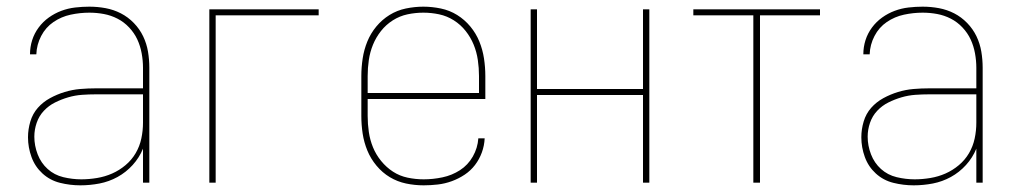

<svg xmlns="http://www.w3.org/2000/svg" viewBox="-20 -548 3040 576"><path d="M221 8Q190 8 160 0.5Q130 -7 107.5 -27.5Q85 -48 74.5 -77Q64 -106 64 -136Q64 -160 71 -183.5Q78 -207 93.5 -224.5Q109 -242 130 -253.5Q151 -265 174 -272Q197 -279 220.5 -281Q244 -283 268 -283H409V-345Q409 -366 405 -388Q401 -410 392 -429.5Q383 -449 367.5 -465.5Q352 -482 332.5 -492Q313 -502 291.5 -506Q270 -510 248 -510Q220 -510 192 -504Q164 -498 140.5 -482Q117 -466 103.5 -440Q90 -414 89 -385H70Q70 -407 76.5 -427.5Q83 -448 96 -465.5Q109 -483 126.5 -495.5Q144 -508 164 -515.5Q184 -523 205.5 -525.5Q227 -528 248 -528Q273 -528 297 -523.5Q321 -519 342.5 -508Q364 -497 381.5 -479Q399 -461 409.5 -439Q420 -417 424 -393Q428 -369 428 -345V0H409V-102Q398 -75 378 -53Q358 -31 332.5 -17Q307 -3 278.5 2.5Q250 8 221 8ZM224 -10Q247 -10 271 -14Q295 -18 316.5 -27.5Q338 -37 356.5 -52.5Q375 -68 387 -88.5Q399 -109 404 -132.5Q409 -156 409 -180V-265H268Q247 -265 226 -263.5Q205 -262 184.5 -256Q164 -250 145 -240.5Q126 -231 111.5 -215.5Q97 -200 90 -179.5Q83 -159 83 -138Q83 -111 93 -85Q103 -59 123 -41Q143 -23 170 -16.5Q197 -10 224 -10Z M608 0V-520H936V-502H627V0Z M1251 8Q1224 8 1198 2.5Q1172 -3 1149.5 -16.5Q1127 -30 1109.5 -51Q1092 -72 1082 -96.5Q1072 -121 1068 -147Q1064 -173 1064 -200V-320Q1064 -346 1068 -372.5Q1072 -399 1082 -423.5Q1092 -448 1109 -468.5Q1126 -489 1148.5 -503Q1171 -517 1197.5 -522.5Q1224 -528 1250 -528Q1276 -528 1302.5 -522.5Q1329 -517 1351.5 -503Q1374 -489 1391 -468.5Q1408 -448 1418 -423.5Q1428 -399 1432 -372.5Q1436 -346 1436 -320V-251H1083V-200Q1083 -176 1086.5 -152Q1090 -128 1099 -106Q1108 -84 1123.5 -65Q1139 -46 1159 -33Q1179 -20 1203 -15Q1227 -10 1251 -10Q1279 -10 1307.5 -16Q1336 -22 1360 -37.5Q1384 -53 1398.5 -78.5Q1413 -104 1415 -133H1434Q1433 -111 1425.5 -90.5Q1418 -70 1405 -53Q1392 -36 1374 -24Q1356 -12 1335.5 -4.5Q1315 3 1293.5 5.5Q1272 8 1251 8ZM1083 -269H1417V-320Q1417 -344 1413.5 -368Q1410 -392 1401 -414Q1392 -436 1377 -455Q1362 -474 1341.5 -487Q1321 -500 1297.5 -505Q1274 -510 1250 -510Q1226 -510 1202.5 -505Q1179 -500 1158.5 -487Q1138 -474 1123 -455Q1108 -436 1099 -414Q1090 -392 1086.5 -368Q1083 -344 1083 -320Z M1572 0V-520H1591V-281H1909V-520H1928V0H1909V-263H1591V0Z M2240 0V-502H2060V-520H2440V-502H2260V0Z M2721 8Q2690 8 2660 0.5Q2630 -7 2607.5 -27.5Q2585 -48 2574.5 -77Q2564 -106 2564 -136Q2564 -160 2571 -183.5Q2578 -207 2593.5 -224.5Q2609 -242 2630 -253.5Q2651 -265 2674 -272Q2697 -279 2720.5 -281Q2744 -283 2768 -283H2909V-345Q2909 -366 2905 -388Q2901 -410 2892 -429.5Q2883 -449 2867.5 -465.5Q2852 -482 2832.5 -492Q2813 -502 2791.5 -506Q2770 -510 2748 -510Q2720 -510 2692 -504Q2664 -498 2640.5 -482Q2617 -466 2603.5 -440Q2590 -414 2589 -385H2570Q2570 -407 2576.5 -427.5Q2583 -448 2596 -465.5Q2609 -483 2626.5 -495.5Q2644 -508 2664 -515.5Q2684 -523 2705.5 -525.5Q2727 -528 2748 -528Q2773 -528 2797 -523.5Q2821 -519 2842.5 -508Q2864 -497 2881.5 -479Q2899 -461 2909.5 -439Q2920 -417 2924 -393Q2928 -369 2928 -345V0H2909V-102Q2898 -75 2878 -53Q2858 -31 2832.5 -17Q2807 -3 2778.5 2.5Q2750 8 2721 8ZM2724 -10Q2747 -10 2771 -14Q2795 -18 2816.5 -27.5Q2838 -37 2856.5 -52.5Q2875 -68 2887 -88.5Q2899 -109 2904 -132.5Q2909 -156 2909 -180V-265H2768Q2747 -265 2726 -263.5Q2705 -262 2684.5 -256Q2664 -250 2645 -240.5Q2626 -231 2611.5 -215.5Q2597 -200 2590 -179.5Q2583 -159 2583 -138Q2583 -111 2593 -85Q2603 -59 2623 -41Q2643 -23 2670 -16.5Q2697 -10 2724 -10Z"/></svg>

Font: Iosevka SS04 Thin
Style: Regular
Weight: 100
Monospace: yes
Designer: Belleve Invis
Foundry: Belleve Invis
Version: Version 19.0.0; ttfautohint (v1.8.4)